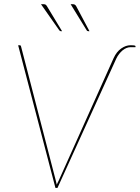

<svg xmlns="http://www.w3.org/2000/svg" viewBox="-20 -922 685 942"><path d="M69 0ZM69 -700H77.5Q82 -700 83 -695L253.5 -37Q254.5 -31.5 256 -26.5Q257.5 -21.5 258.5 -16Q261 -21.5 263.2 -26.5Q265.5 -31.5 268.5 -37L537.5 -637Q552 -668.5 574.8 -684.2Q597.5 -700 620 -700Q637 -700 641.2 -698.5Q645.5 -697 645 -694L644.5 -690.5H620Q610.5 -690.5 600.5 -686.5Q590.5 -682.5 581.5 -675Q572.5 -667.5 564.5 -657.2Q556.5 -647 550.5 -634.5L262 0H252ZM335.5 -901.5Q343 -901.5 347 -899.2Q351 -897 354.5 -890.5L419 -769H412.5Q408 -769 405.5 -773L326.5 -901.5ZM192 -901.5Q199.5 -901.5 203.2 -899.5Q207 -897.5 211 -890.5L284.5 -769H278Q275 -769 271 -773L181 -901.5Z"/></svg>

Font: Lato Hairline
Style: Italic
Weight: 100
Italic angle: -7°
Designer: Lukasz Dziedzic
Foundry: tyPoland Lukasz Dziedzic
Version: Version 2.007; 2014-02-27